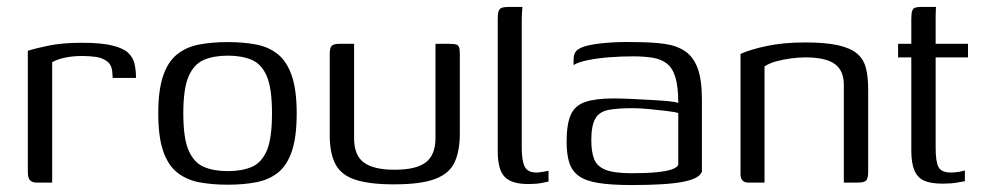

<svg xmlns="http://www.w3.org/2000/svg" viewBox="-20 -525 2824 552"><path d="M130 0H86Q73 0 66.5 -6.5Q60 -13 60 -31V-379Q82 -386 120.5 -394Q159 -402 216 -402Q270 -402 301.5 -394.5Q333 -387 347.5 -374Q362 -361 366.5 -342.5Q371 -324 371 -301H304L303 -315Q302 -338 288 -348.5Q274 -359 255 -361.5Q236 -364 217 -364Q188 -364 165.5 -359Q143 -354 130 -346Z M635 6Q589 6 552.5 -1Q516 -8 489.5 -29Q463 -50 449 -91Q435 -132 435 -199Q435 -266 449 -307Q463 -348 489.5 -369Q516 -390 552.5 -397Q589 -404 635 -404Q680 -404 716.5 -397Q753 -390 779 -369Q805 -348 819 -307Q833 -266 833 -199Q833 -131 819 -90Q805 -49 779 -28.5Q753 -8 716.5 -1Q680 6 635 6ZM635 -33Q675 -33 703.5 -45Q732 -57 747 -92Q762 -127 762 -199Q762 -271 747 -306Q732 -341 703.5 -353Q675 -365 635 -365Q595 -365 566.5 -353Q538 -341 522.5 -306Q507 -271 507 -199Q507 -127 522.5 -92Q538 -57 566.5 -45Q595 -33 635 -33Z M998 -399V-128Q998 -78 1026.5 -57.5Q1055 -37 1114 -37Q1177 -37 1204.5 -58.5Q1232 -80 1232 -128V-399Q1233 -399 1238.5 -399Q1244 -399 1250.5 -399Q1257 -399 1263 -399Q1269 -399 1271 -399Q1283 -399 1290 -397.5Q1297 -396 1299.5 -390Q1302 -384 1302 -370V-141Q1302 -91 1287 -58.5Q1272 -26 1231 -10.5Q1190 5 1113 5Q1043 5 1002.5 -8Q962 -21 945 -52Q928 -83 928 -136V-370Q928 -387 933.5 -393Q939 -399 955 -399Q966 -399 976.5 -399Q987 -399 998 -399Z M1497 4Q1451 4 1431 -16.5Q1411 -37 1411 -90V-472Q1411 -484 1413 -491.5Q1415 -499 1421.5 -502Q1428 -505 1440 -505H1482Q1482 -504 1481 -492Q1480 -480 1480 -462V-101Q1480 -63 1488.5 -46Q1497 -29 1522 -29Q1529 -29 1541 -31Q1553 -33 1557 -34V-3Q1551 -2 1537.5 1Q1524 4 1497 4Z M1796 7Q1737 7 1700 1Q1663 -5 1643.5 -19.5Q1624 -34 1616.5 -58Q1609 -82 1609 -117Q1609 -168 1621 -195Q1633 -222 1663 -232Q1693 -242 1743 -242Q1768 -242 1797.5 -240.5Q1827 -239 1854.5 -237.5Q1882 -236 1902.5 -234Q1923 -232 1930 -229Q1930 -275 1922 -302Q1914 -329 1897.5 -342Q1881 -355 1856.5 -359Q1832 -363 1800 -363Q1767 -363 1733.5 -360.5Q1700 -358 1672 -352.5Q1644 -347 1629 -338V-353Q1629 -374 1641.5 -382.5Q1654 -391 1670 -394Q1689 -399 1725.5 -402Q1762 -405 1802 -404Q1853 -404 1889.5 -399Q1926 -394 1950 -377.5Q1974 -361 1986 -328Q1998 -295 1998 -238V-32Q1992 -12 1945 -2.5Q1898 7 1796 7ZM1796 -27Q1842 -27 1869.5 -30Q1897 -33 1911.5 -38Q1926 -43 1930 -51V-200Q1921 -203 1896.5 -206Q1872 -209 1845 -211.5Q1818 -214 1799 -214Q1756 -214 1729.5 -209Q1703 -204 1691.5 -184Q1680 -164 1680 -122Q1680 -89 1688 -68Q1696 -47 1720.5 -37Q1745 -27 1796 -27Z M2132 0Q2109 0 2109 -24V-370Q2138 -383 2185.5 -393Q2233 -403 2295 -403Q2353 -403 2389 -395Q2425 -387 2444 -371Q2463 -355 2469.5 -329.5Q2476 -304 2476 -268V-30Q2476 -19 2473.5 -12Q2471 -5 2464.5 -2.5Q2458 0 2445 0H2406V-282Q2406 -322 2380 -341Q2354 -360 2295 -360Q2276 -360 2253.5 -357Q2231 -354 2211 -348.5Q2191 -343 2178 -334V0Z M2690 3Q2656 3 2637 -5.5Q2618 -14 2609 -35Q2600 -56 2600 -92V-360H2562V-399H2600V-471Q2600 -486 2602.5 -493.5Q2605 -501 2611 -503Q2617 -505 2628 -505H2671Q2671 -503 2670.5 -496.5Q2670 -490 2670 -478V-399H2763V-360H2670V-100Q2670 -61 2678 -45Q2686 -29 2714 -29Q2725 -29 2737 -31Q2749 -33 2754 -35V-4Q2748 -3 2731 0Q2714 3 2690 3Z"/></svg>

Font: Genos
Style: Regular
Weight: 400
Designer: Robert E. Leuschke
Foundry: Robert E. Leuschke
Version: Version 1.010